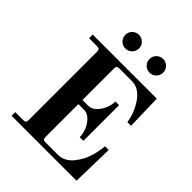

<svg xmlns="http://www.w3.org/2000/svg" viewBox="-250 -1052 1191 1191"><g transform="rotate(45 345.0 -457.0)"><path d="M62 0V-32H132Q146 -32 151 -37Q156 -42 156 -56V-656Q156 -670 151 -675Q146 -680 132 -680H62V-712H624L630 -480H598Q588 -544 558 -594Q509 -680 438 -680H328Q314 -680 309 -675Q304 -670 304 -656V-380H355Q382 -380 405.5 -402.5Q429 -425 442 -456.5Q455 -488 455 -518H487V-205H455Q455 -235 442 -267Q429 -299 405.5 -321.5Q382 -344 355 -344H304V-56Q304 -42 309 -37Q314 -32 328 -32H437Q466 -32 491.5 -46Q517 -60 535 -83Q553 -106 565 -128Q577 -150 585 -174Q591 -190 596.5 -216Q602 -242 604 -259L606 -276H638L632 0ZM435.5 -811.5Q418 -829 418 -854Q418 -879 435.5 -896.5Q453 -914 478 -914Q503 -914 520.5 -896.5Q538 -879 538 -854Q538 -829 520.5 -811.5Q503 -794 478 -794Q453 -794 435.5 -811.5ZM223.5 -811.5Q206 -829 206 -854Q206 -879 223.5 -896.5Q241 -914 266 -914Q291 -914 308.5 -896.5Q326 -879 326 -854Q326 -829 308.5 -811.5Q291 -794 266 -794Q241 -794 223.5 -811.5Z"/></g></svg>

Font: Old Standard TT
Style: Bold
Weight: 700
Designer: Alexey Kryukov <alexios@thessalonica.org.ru>
Version: Version 2.2